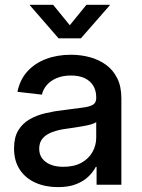

<svg xmlns="http://www.w3.org/2000/svg" viewBox="-20 -764 586 794"><path d="M219.7 9.8Q168 9.8 127 -8.3Q85.9 -26.4 62 -62.3Q38.1 -98.1 38.1 -150.4Q38.1 -195.8 55.4 -224.6Q72.8 -253.4 102.3 -270.5Q131.8 -287.6 168.9 -296.1Q206.1 -304.7 245.1 -309.1Q293.5 -315.4 322.5 -319.1Q351.6 -322.8 364.7 -331.1Q377.9 -339.4 377.9 -357.9V-361.8Q377.9 -389.2 365.7 -409.4Q353.5 -429.7 330.3 -440.7Q307.1 -451.7 273.4 -451.7Q239.3 -451.7 214.1 -440.9Q189 -430.2 173.6 -412.4Q158.2 -394.5 153.3 -372.6L52.2 -384.3Q62 -433.6 92.5 -467.8Q123 -502 169.7 -519.8Q216.3 -537.6 273.4 -537.6Q314.5 -537.6 352.1 -527.3Q389.6 -517.1 418.9 -495.6Q448.2 -474.1 465.1 -439.9Q481.9 -405.8 481.9 -357.4V0H379.4V-73.7H376Q365.2 -52.7 345.5 -33.7Q325.7 -14.6 294.9 -2.4Q264.2 9.8 219.7 9.8ZM241.7 -74.2Q286.6 -74.2 316.9 -91.1Q347.2 -107.9 362.5 -135.5Q377.9 -163.1 377.9 -194.8V-259.3Q372.6 -254.4 358.6 -250.2Q344.7 -246.1 325.9 -242.7Q307.1 -239.3 287.4 -236.3Q267.6 -233.4 250.5 -231Q221.7 -227.1 196.8 -218Q171.9 -209 157 -192.4Q142.1 -175.8 142.1 -148.9Q142.1 -125 154.8 -108.4Q167.5 -91.8 189.7 -83Q211.9 -74.2 241.7 -74.2ZM199.7 -744.1 268.6 -659.7 337.4 -744.1H434.1V-742.2L314.5 -605.5H222.2L103.5 -742.2V-744.1Z"/></svg>

Font: Inter 24pt Medium
Style: Regular
Weight: 500
Designer: Rasmus Andersson
Foundry: rsms
Version: Version 4.001;git-66647c0bb